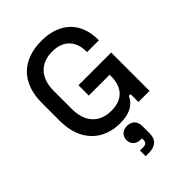

<svg xmlns="http://www.w3.org/2000/svg" viewBox="-282 -831 1225 1225"><g transform="rotate(-45 330.5 -218.5)"><path d="M316 14C424 14 462 -32 479 -71H495V0H595V-346H300V-253H488V-240C488 -146 441 -82 334 -82C226 -82 163 -152 163 -266V-434C163 -548 226 -617 333 -617C439 -617 488 -551 488 -465V-457H595V-462C595 -616 501 -714 333 -714C162 -714 55 -615 55 -432V-268C55 -85 166 14 316 14ZM269 118C269 155 295 180 335 180H347V190C347 216 337 226 310 226H283V277H313C373 277 404 247 404 193V127C404 81 376 56 336 56C296 56 269 80 269 118Z"/></g></svg>

Font: Meta Space Medium
Style: Regular
Weight: 500
Designer: Meta Pool / Florian Karsten
Foundry: Meta Pool / Florian Karsten
Version: Version 2.000;Glyphs 3.1.1 (3137)